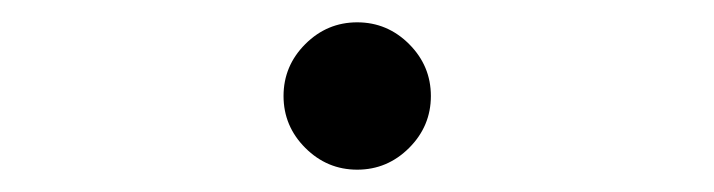

<svg xmlns="http://www.w3.org/2000/svg" viewBox="-20 -436 640 172"><path d="M300 -284Q273 -284 253.5 -303.5Q234 -323 234 -350Q234 -377 253.5 -396.5Q273 -416 300 -416Q327 -416 346.5 -396.5Q366 -377 366 -350Q366 -323 346.5 -303.5Q327 -284 300 -284Z"/></svg>

Font: DM Mono Light
Style: Regular
Weight: 300
Designer: Colophon Foundry
Foundry: Colophon Foundry
Version: Version 1.000; ttfautohint (v1.8.2.53-6de2)